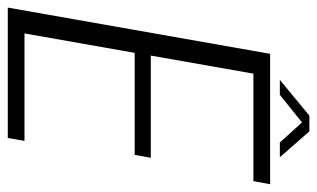

<svg xmlns="http://www.w3.org/2000/svg" viewBox="-197 -635 816 494"><g transform="rotate(90 211.0 -388.0)"><path d="M-16.5 0H319L326.5 -43H50L100 -326.5H362.5L370 -368H107L153.5 -632H430L438 -675H102.5ZM169.5 -700H208L279 -757L330.5 -700H368.5L302 -776H261.5Z"/></g></svg>

Font: Anybody SemiCondensed Light
Style: Italic
Weight: 300
Width: 4
Italic angle: -10°
Version: Version 1.113;gftools[0.9.25]